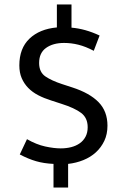

<svg xmlns="http://www.w3.org/2000/svg" viewBox="-20 -740 570 854"><path d="M233 -720H298V-617Q359 -612 423 -582L397 -514Q361 -533 329 -541Q297 -549 265 -549Q216 -549 185 -527Q154 -505 154 -460Q154 -419 182 -400Q210 -381 256 -366L302 -351Q379 -326 418.5 -285.5Q458 -245 458 -181Q458 -143 444 -113.5Q430 -84 406.5 -62.5Q383 -41 351 -28Q319 -15 283 -11V94H218V-11Q175 -13 140.5 -23Q106 -33 68 -53L100 -121Q142 -97 181 -88.5Q220 -80 250 -80Q275 -80 296.5 -85.5Q318 -91 334.5 -102.5Q351 -114 360.5 -132Q370 -150 370 -174Q370 -216 340.5 -238Q311 -260 254 -278L208 -293Q176 -303 150 -316.5Q124 -330 105.5 -349Q87 -368 76.5 -392.5Q66 -417 66 -449Q66 -525 111 -568Q156 -611 233 -618Z"/></svg>

Font: Mukta
Style: Regular
Weight: 400
Designer: Girish Dalvi and Yashodeep Gholap
Foundry: Ek Type
Version: Version 2.538;PS 1.001;hotconv 16.6.51;makeotf.lib2.5.65220;